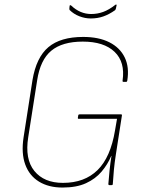

<svg xmlns="http://www.w3.org/2000/svg" viewBox="-20 -832 641 863"><path d="M261 11Q199 11 155.5 -15.5Q112 -42 93.5 -92.5Q75 -143 86 -215L126 -472Q143 -574 197.5 -620Q252 -666 354 -666Q424 -666 471.5 -642Q519 -618 540.5 -574Q562 -530 552 -469Q551 -464 547 -464H535Q530 -464 531 -470Q543 -553 495 -599Q447 -645 352 -645Q260 -645 210.5 -604Q161 -563 147 -471L107 -216Q91 -117 134.5 -63.5Q178 -10 263 -10Q360 -10 418.5 -67.5Q477 -125 497 -246L506 -298H333Q329 -298 330 -303L332 -315Q333 -318 338 -318H524Q529 -318 528 -313L501 -139Q495 -101 492 -69Q489 -37 487 -5Q487 0 482 0H471Q467 0 467 -5Q469 -33 472.5 -66.5Q476 -100 481 -131H480Q464 -93 436.5 -60.5Q409 -28 366.5 -8.5Q324 11 261 11ZM388 -749Q362 -749 336.5 -759Q311 -769 293 -787Q291 -790 292 -797L293 -806Q294 -809 295.5 -809Q297 -809 300 -807Q320 -788 342.5 -778.5Q365 -769 390 -769Q418 -769 444 -778.5Q470 -788 498 -810Q500 -812 502.5 -811.5Q505 -811 504 -808L501 -794Q500 -791 499.5 -789.5Q499 -788 497 -786Q470 -767 444 -758Q418 -749 388 -749Z"/></svg>

Font: Sofia Sans Semi Condensed Thin
Style: Italic
Weight: 250
Italic angle: -9°
Version: Version 4.100